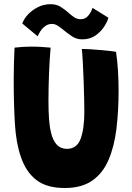

<svg xmlns="http://www.w3.org/2000/svg" viewBox="-20 -904 646 939"><path d="M297 15.5Q207.5 15.5 156.8 -24.5Q106 -64.5 81.5 -138.5Q58.5 -205 52.8 -300Q47 -395 47 -515.5Q47 -552 48.2 -594.8Q49.5 -637.5 51 -671Q71.5 -673.5 92.5 -674.8Q113.5 -676 132.5 -676Q157.5 -676 182.8 -674.5Q208 -673 227.5 -671Q222.5 -614.5 219.8 -544.8Q217 -475 217 -411Q217 -360.5 219.8 -322Q222.5 -283.5 229.5 -256Q248 -176 307 -176Q356.5 -176 374.5 -225.8Q392.5 -275.5 392.5 -357.5Q392.5 -382 391.5 -425Q390.5 -468 388.8 -515.5Q387 -563 384.8 -603.5Q382.5 -644 380 -664.5Q400 -664.5 426.2 -662.8Q452.5 -661 478.2 -658.8Q504 -656.5 523 -654.2Q542 -652 547.5 -650.5Q553.5 -610.5 556.8 -560.8Q560 -511 560 -461Q560 -361 549.5 -274.5Q539 -188 511.2 -122.8Q483.5 -57.5 431.5 -21Q379.5 15.5 297 15.5ZM89 -789Q97 -812 117.2 -833.5Q137.5 -855 165.8 -869.2Q194 -883.5 227 -883.5Q256 -883.5 276.2 -870.8Q296.5 -858 313.5 -843Q327.5 -830 342 -820Q356.5 -810 375 -810Q397 -810 411.5 -827.2Q426 -844.5 432.5 -865.5L510 -817.5Q507 -802 491.5 -776.8Q476 -751.5 448.5 -731.5Q421 -711.5 382 -711.5Q355 -711.5 333.5 -725.5Q312 -739.5 293.5 -755Q278 -768 263.5 -777.5Q249 -787 234.5 -787Q215 -787 200.8 -776.2Q186.5 -765.5 177.5 -751.2Q168.5 -737 164 -726.5Z"/></svg>

Font: Grandstander
Style: Bold
Weight: 700
Designer: Tyler Finck
Foundry: Etcetera Type Co
Version: Version 1.200; ttfautohint (v1.8.3)